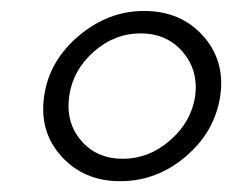

<svg xmlns="http://www.w3.org/2000/svg" viewBox="-20 -776 426 352"><path d="M200.2 -443.8Q133.8 -443.8 92.5 -489.5Q51.3 -535.2 61 -600.1Q70.3 -664.6 124.3 -710.2Q178.2 -755.9 244.1 -755.9Q311.5 -755.9 352.3 -710.2Q393.1 -664.6 383.8 -600.1Q374 -534.7 320.8 -489.3Q267.6 -443.8 200.2 -443.8ZM337.9 -600.1Q343.8 -647.5 314.7 -681.2Q285.6 -714.8 237.8 -714.8Q189.9 -714.8 151.9 -681.2Q113.8 -647.5 106.9 -600.1Q100.1 -551.8 128.7 -518.3Q157.2 -484.9 205.1 -484.9Q252.9 -484.9 291.7 -518.6Q330.6 -552.2 337.9 -600.1Z"/></svg>

Font: Oakes Grotesk
Style: Italic
Weight: 400
Italic angle: -8°
Designer: Samuel Oakes
Foundry: Samuel Oakes
Version: Version 1.000;PS 001.000;hotconv 1.0.88;makeotf.lib2.5.64775